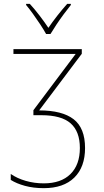

<svg xmlns="http://www.w3.org/2000/svg" viewBox="-20 -970 540 1000"><path d="M406 -714V-690L184 -395Q304 -395 363.5 -349Q423 -303 423 -199Q423 -100 367 -45Q311 10 208 10Q154 10 110 -2Q66 -14 36 -33V-64Q69 -41 114 -28Q159 -15 208 -15Q298 -15 347 -63.5Q396 -112 396 -199Q396 -285 348 -327.5Q300 -370 195 -370H154V-396L374 -689H50V-714ZM220 -793Q208 -815 189.5 -843Q171 -871 151.5 -898Q132 -925 116 -944V-950H135Q160 -923 186 -889Q212 -855 232 -825Q275 -888 330 -950H349V-944Q332 -923 312 -896Q292 -869 274 -842Q256 -815 243 -793Z"/></svg>

Font: Noto Sans SemiCondensed Thin
Style: Regular
Weight: 100
Width: 4
Designer: Monotype Design Team
Foundry: Monotype Imaging Inc.
Version: Version 2.013; ttfautohint (v1.8.4.7-5d5b)